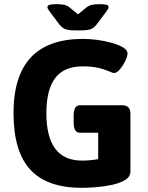

<svg xmlns="http://www.w3.org/2000/svg" viewBox="-20 -895 712 923"><path d="M341 -749Q308 -749 293.5 -755Q279 -761 265 -778L217 -842Q208 -854 208 -861Q208 -869 218 -872Q228 -875 253 -875Q273 -875 288 -872Q303 -869 316 -858L355 -826L394 -858Q408 -869 422.5 -872Q437 -875 457 -875Q483 -875 492.5 -872Q502 -869 502 -861Q502 -854 493 -842L445 -778Q432 -761 417 -755Q402 -749 369 -749ZM374 8Q206 8 125.5 -79.5Q45 -167 45 -352Q45 -708 379 -708Q412 -708 449 -703Q486 -698 519 -688.5Q552 -679 572.5 -666.5Q593 -654 593 -638Q593 -624 582 -601.5Q571 -579 556 -561.5Q541 -544 528 -544Q522 -544 504.5 -552Q487 -560 455.5 -568Q424 -576 376 -576Q288 -576 245.5 -520Q203 -464 203 -351Q203 -123 374 -123Q413 -123 452 -130V-257H364Q334 -257 334 -307V-339Q334 -389 364 -389H567Q607 -389 607 -349V-71Q607 -45 581 -29.5Q555 -14 517 -6Q479 2 440 5Q401 8 374 8Z"/></svg>

Font: Asap
Style: Bold
Weight: 700
Designer: Pablo Cosgaya
Foundry: Omnibus-Type
Version: Version 3.001; ttfautohint (v1.8.3)